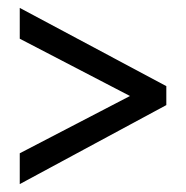

<svg xmlns="http://www.w3.org/2000/svg" viewBox="-20 -598 470 486"><path d="M30 -210 309 -355 30 -500V-578L401 -380V-332L30 -132Z"/></svg>

Font: Noto Sans Ethiopic ExtraCondensed
Style: Regular
Weight: 400
Width: 2
Designer: Monotype Design Team
Foundry: Monotype Imaging Inc.
Version: Version 2.102; ttfautohint (v1.8.4.7-5d5b)